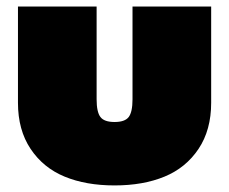

<svg xmlns="http://www.w3.org/2000/svg" viewBox="-20 -560 704 590"><path d="M35.2 -244.1V-540H276.9V-254.9Q276.9 -215.8 288.6 -200.4Q300.3 -185.1 332 -185.1Q363.8 -185.1 375.5 -200.4Q387.2 -215.8 387.2 -254.9V-540H628.9V-244.1Q628.9 -160.6 590.1 -102.5Q551.3 -44.4 485.6 -17.3Q419.9 9.8 332 9.8Q244.1 9.8 178.5 -17.3Q112.8 -44.4 74 -102.5Q35.2 -160.6 35.2 -244.1Z"/></svg>

Font: Kanit Black
Style: Regular
Weight: 900
Designer: Katatrad Team
Foundry: CadsonDemak
Version: Version 1.000;PS 001.000;hotconv 1.0.88;makeotf.lib2.5.64775